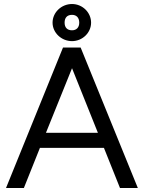

<svg xmlns="http://www.w3.org/2000/svg" viewBox="-20 -937 717 957"><path d="M578 0H667L382 -700H294L10 0H99L179 -200H498ZM339 -732C391 -732 434 -774 434 -824C434 -875 391 -917 339 -917C286 -917 242 -875 242 -824C242 -774 286 -732 339 -732ZM339 -786C315 -786 302 -800 302 -824C302 -849 315 -863 339 -863C361 -863 375 -849 375 -824C375 -800 361 -786 339 -786ZM209 -275 339 -597 468 -275Z"/></svg>

Font: HB Figtree Prototype
Style: Regular
Weight: 400
Designer: Alfredo Marco Pradil
Foundry: Hanken Design Co.®
Version: Version 1.002;Glyphs 3.2 (3228)